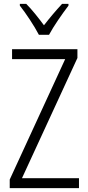

<svg xmlns="http://www.w3.org/2000/svg" viewBox="-20 -1033 452 987"><path d="M180 -854H232C256 -899 300 -962 332 -1004V-1013H299C264 -975 237 -943 206 -903C178 -941 144 -984 115 -1013H82V-1004C113 -965 156 -900 180 -854ZM386 -66V-117H93L378 -735V-780H42V-729H315L30 -110V-66Z"/></svg>

Font: Noto Sans Malayalam UI Condensed Light
Style: Regular
Weight: 300
Width: 3
Designer: Jelle Bosma - Monotype Design Team
Foundry: Monotype Imaging Inc.
Version: Version 2.104